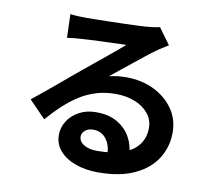

<svg xmlns="http://www.w3.org/2000/svg" viewBox="-88 -881 1176 1042"><g transform="rotate(10 500.0 -359.5)"><path d="M220 -762Q241 -759 265 -758Q289 -757 311 -757Q327 -757 359 -757.5Q391 -758 431.5 -759Q472 -760 512 -761Q552 -762 584.5 -763.5Q617 -765 635 -766Q666 -769 684 -771.5Q702 -774 711 -777L776 -688Q759 -677 741 -666Q723 -655 706 -642Q686 -628 658 -605.5Q630 -583 598.5 -558Q567 -533 537.5 -509Q508 -485 484 -466Q509 -472 532 -474.5Q555 -477 579 -477Q664 -477 731.5 -444Q799 -411 838.5 -354.5Q878 -298 878 -225Q878 -146 838 -82Q798 -18 717.5 20Q637 58 516 58Q447 58 391.5 38Q336 18 304 -19Q272 -56 272 -106Q272 -147 294.5 -182.5Q317 -218 357.5 -240Q398 -262 451 -262Q520 -262 567.5 -234.5Q615 -207 640.5 -161Q666 -115 667 -60L550 -44Q549 -99 522.5 -132.5Q496 -166 452 -166Q424 -166 407 -151.5Q390 -137 390 -118Q390 -90 418 -73Q446 -56 491 -56Q576 -56 633 -76.5Q690 -97 718.5 -135.5Q747 -174 747 -227Q747 -272 719.5 -306Q692 -340 645 -359Q598 -378 539 -378Q481 -378 433 -363.5Q385 -349 342.5 -322.5Q300 -296 259.5 -258.5Q219 -221 179 -175L88 -269Q115 -291 149 -318.5Q183 -346 218.5 -376Q254 -406 285.5 -432.5Q317 -459 339 -477Q360 -494 388 -517Q416 -540 446 -564.5Q476 -589 503 -611.5Q530 -634 548 -650Q533 -650 509 -649Q485 -648 456.5 -647Q428 -646 399.5 -645Q371 -644 346.5 -642.5Q322 -641 306 -640Q286 -639 264 -637Q242 -635 224 -632Z"/></g></svg>

Font: Noto Sans JP Thin
Style: Bold
Weight: 700
Version: Version 2.004-H2;hotconv 1.0.118;makeotfexe 2.5.65603